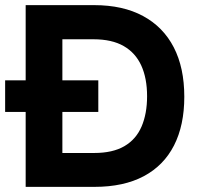

<svg xmlns="http://www.w3.org/2000/svg" viewBox="-25 -728 775 748"><path d="M75 0V-292H-5V-415H75V-708H342Q454 -708 532.5 -665.5Q611 -623 652 -543.5Q693 -464 693 -351Q693 -240 653 -161.5Q613 -83 535 -41.5Q457 0 343 0ZM218 -132H342Q414 -132 459.5 -158.5Q505 -185 526.5 -235Q548 -285 548 -353Q548 -423 525.5 -472.5Q503 -522 457 -548.5Q411 -575 339 -575H218V-415H358V-292H218Z"/></svg>

Font: Onest
Style: Bold
Weight: 700
Designer: Dmitri Voloshin, Andrey Kudryavtsev
Foundry: Dmitri Voloshin, Andrey Kudryavtsev
Version: Version 1.000;gftools[0.9.33]